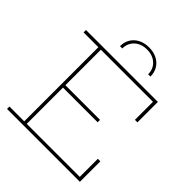

<svg xmlns="http://www.w3.org/2000/svg" viewBox="-257 -1132 1293 1293"><g transform="rotate(45 389.5 -485.0)"><path d="M522 -391V-368H181V-391ZM697 -195H721V0H27V-23H168V-729H27V-752H712V-557H688V-729H192V-23H697ZM556 -837Q556 -876.5 537.8 -906.5Q519.5 -936.5 486.8 -953.2Q454 -970 411 -970Q368 -970 335.2 -953.2Q302.5 -936.5 284.2 -906.5Q266 -876.5 266 -837H288Q288 -887 322.2 -918.5Q356.5 -950 411 -950Q466 -950 500 -918.5Q534 -887 534 -837Z"/></g></svg>

Font: Hepta Slab ExtraLight
Style: Regular
Weight: 200
Designer: Michael LaGattuta
Foundry: Michael LaGattuta
Version: Version 1.100